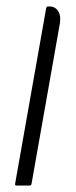

<svg xmlns="http://www.w3.org/2000/svg" viewBox="-20 -576 236 596"><path d="M31 0Q27 0 27 -3V-6L123 -549Q124 -556 129 -556H134Q149 -556 158 -545Q167 -534 167 -517Q167 -513 166.5 -510Q166 -507 166 -504L78 -6Q77 0 72 0Z"/></svg>

Font: Zain Light
Style: Italic
Weight: 300
Italic angle: -10°
Designer: Zain,Boutros
Foundry: Mobile Telecommunications Company (Zain), 2024
Version: Version 1.51; ttfautohint (v1.8.4)